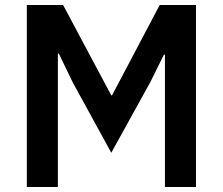

<svg xmlns="http://www.w3.org/2000/svg" viewBox="-20 -753 897 773"><path d="M213 0H88V-733H234L428 -369H431L623 -733H769V0H644V-533H640L585 -422L428 -138L273 -421L217 -537H213Z"/></svg>

Font: IBM Plex Sans JP SemiBold
Style: Regular
Weight: 600
Designer: Mike Abbink; Paul van der Laan; Pieter van Rosmalen; Wujin Sim; Yejin Wi; Jinhee Kim; Boomi Park; Yona Kim; Kichan Ma
Foundry: Sandoll Inc.
Version: Version 1.001